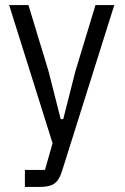

<svg xmlns="http://www.w3.org/2000/svg" viewBox="-20 -536 491 756"><path d="M277 -256 356 -516H430L226 132Q218 159 207.5 173.5Q197 188 180 194Q163 200 134 200H78V133H157L187 28L16 -516H92L171 -256L219 -67H229Z"/></svg>

Font: IBM Plex Sans Condensed
Style: Regular
Weight: 400
Width: 3
Designer: Mike Abbink, Paul van der Laan, Pieter van Rosmalen
Foundry: Bold Monday
Version: Version 3.201